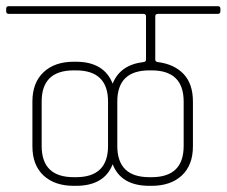

<svg xmlns="http://www.w3.org/2000/svg" viewBox="-30 -643 734 622"><path d="M-1 -623H675Q684 -623 684 -615V-606Q684 -598 675 -598H482Q473 -598 473 -590V-450Q473 -443 481 -442Q535 -435 565 -403Q595 -371 595 -314V-169Q595 -108 559 -74.5Q523 -41 461 -41H454Q362 -41 335 -111Q308 -41 216 -41H209Q147 -41 111 -74.5Q75 -108 75 -169V-314Q75 -375 111 -409Q147 -443 209 -443H216Q307 -443 335 -372Q359 -433 435 -442Q443 -443 443 -450V-590Q443 -598 434 -598H-1Q-10 -598 -10 -606V-615Q-10 -623 -1 -623ZM320 -170V-314Q320 -415 216 -415H209Q105 -415 105 -314V-170Q105 -69 209 -69H216Q320 -69 320 -170ZM565 -170V-314Q565 -415 461 -415H454Q350 -415 350 -314V-170Q350 -69 454 -69H461Q565 -69 565 -170Z"/></svg>

Font: Rajdhani Light
Style: Regular
Weight: 300
Designer: Satya Rajpurohit, Jyotish Sonowal
Foundry: Indian Type Foundry
Version: Version 1.201;PS 1.0;hotconv 1.0.78;makeotf.lib2.5.61930; tt